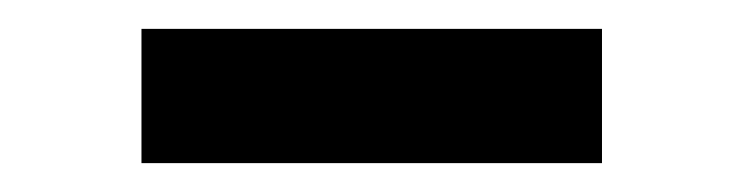

<svg xmlns="http://www.w3.org/2000/svg" viewBox="-20 -360 516 133"><path d="M78 -340H397V-247H78Z"/></svg>

Font: Roboto Serif Medium
Style: Regular
Weight: 500
Designer: Greg Gazdowicz
Foundry: Commercial Type
Version: Version 1.008